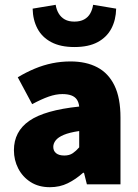

<svg xmlns="http://www.w3.org/2000/svg" viewBox="-20 -768 576 800"><path d="M188 12Q141 12 107.5 -9.5Q74 -31 56 -66Q38 -101 38 -142Q38 -220 102 -264.5Q166 -309 310 -324Q308 -342 300 -353.5Q292 -365 277 -370.5Q262 -376 240 -376Q213 -376 183 -365.5Q153 -355 114 -334L54 -446Q89 -467 125 -482Q161 -497 198 -504.5Q235 -512 274 -512Q339 -512 385.5 -487.5Q432 -463 457 -411.5Q482 -360 482 -278V0H342L330 -48H326Q296 -21 262.5 -4.5Q229 12 188 12ZM248 -120Q269 -120 283 -129.5Q297 -139 310 -154V-222Q269 -216 245.5 -206Q222 -196 212 -183Q202 -170 202 -156Q202 -139 214 -129.5Q226 -120 248 -120ZM290 -572Q232 -572 193.5 -592.5Q155 -613 136 -649Q117 -685 116 -732L212 -748Q215 -728 224.5 -712Q234 -696 250 -687Q266 -678 290 -678Q314 -678 330.5 -687Q347 -696 356 -712Q365 -728 368 -748L464 -732Q463 -685 444 -649Q425 -613 387 -592.5Q349 -572 290 -572Z"/></svg>

Font: Assistant ExtraLight ExtraBold
Style: Regular
Weight: 800
Version: Version 3.000